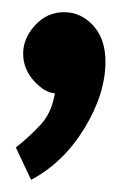

<svg xmlns="http://www.w3.org/2000/svg" viewBox="-20 -752 202 315"><path d="M85 -732Q113 -732 133 -710Q153 -688 153 -651Q153 -598 118.5 -541.5Q84 -485 31 -457L6 -510Q31 -530 48 -549Q65 -568 70 -599Q53 -600 35.5 -619.5Q18 -639 18 -664Q18 -689 37.5 -710.5Q57 -732 85 -732Z"/></svg>

Font: Palanquin SemiBold
Style: Regular
Weight: 600
Designer: Pria Ravichandran
Version: Version 1.0.4